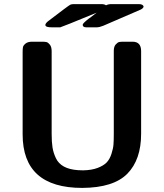

<svg xmlns="http://www.w3.org/2000/svg" viewBox="-20 -898 804 940"><path d="M90.8 -240.2V-644Q90.8 -659.2 92.5 -667.5Q94.2 -675.8 105.2 -684.8Q116.2 -693.8 137.2 -693.8H187Q200.2 -693.8 208 -691.9Q215.8 -689.9 224.4 -679Q232.9 -668 232.9 -647V-242.2Q232.9 -202.1 237.1 -176Q241.2 -149.9 253.7 -123.5Q266.1 -97.2 293 -82.5Q319.8 -67.9 361.8 -64.9L387.2 -64Q429.2 -64.9 458 -75.9Q486.8 -86.9 502 -102.5Q517.1 -118.2 525.6 -144.5Q534.2 -170.9 535.6 -190.9Q537.1 -210.9 537.1 -243.2V-648.9Q537.1 -669.9 546.6 -680.4Q556.2 -690.9 564 -692.4Q571.8 -693.8 585 -693.8H628.9Q670.9 -693.8 670.9 -647.9V-243.2Q670.9 -116.2 603.5 -47.6Q536.1 21 382.8 22Q90.8 22 90.8 -240.2ZM202.1 -775.9Q202.1 -782.7 213.9 -793Q315.9 -871.1 324.2 -875Q330.1 -877.9 341.8 -877.9H476.1Q491.2 -877.9 499 -872.1Q510.3 -877.9 524.9 -877.9H659.2Q681.2 -877.9 683.1 -865.2Q681.2 -857.4 668.9 -851.1Q666 -849.1 485.8 -772Q466.8 -764.2 453.1 -764.2H402.8Q384.8 -764.2 384.8 -776.9Q384.8 -783.7 415 -807.1Q418 -809.1 425.8 -814.9Q441.9 -828.1 453.1 -835.9Q281.2 -765.1 274.9 -764.2H234.9Q202.1 -763.7 202.1 -775.9Z"/></svg>

Font: CMU Sans Serif
Style: Bold
Weight: 700
Version: Version 0.7.0